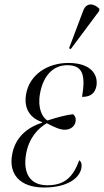

<svg xmlns="http://www.w3.org/2000/svg" viewBox="-20 -824 462 854"><path d="M295 -606 421 -775 422 -785C399 -809 364 -815 350 -776L287 -609ZM176 10C285 10 335 -35 342 -77C345 -94 341 -106 332 -111C302 -25 256 0 190 0C115 0 81 -52 96 -139C109 -213 151 -254 188 -276C226 -256 247 -247 269 -247C293 -247 313 -262 316 -283C319 -299 313 -310 305 -316C277 -313 240 -304 191 -288C169 -301 146 -341 158 -408C173 -490 218 -534 279 -534C349 -534 361 -490 345 -393C385 -393 403 -411 409 -442C417 -492 385 -544 284 -544C191 -544 111 -492 96 -405C85 -341 114 -299 167 -281V-278C100 -257 47 -212 34 -136C18 -50 68 10 176 10Z"/></svg>

Font: Noto Serif Display Condensed Light
Style: Italic
Weight: 300
Width: 3
Italic angle: -12°
Designer: Monotype Design Team
Foundry: Monotype Imaging Inc.
Version: Version 2.009